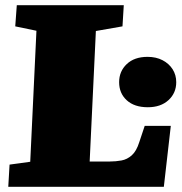

<svg xmlns="http://www.w3.org/2000/svg" viewBox="-20 -723 703 743"><path d="M17 -86 97 -97 121 -604 39 -621 45 -703H459L454 -621L351 -603L327 -98H405Q428 -98 450 -102Q472 -106 490 -122Q508 -138 519 -173L540 -236H641L614 0H12ZM441 -405Q441 -447 470.5 -475Q500 -503 551 -503Q584 -503 609 -490Q634 -477 648 -455Q662 -433 662 -405Q662 -363 632 -335.5Q602 -308 552 -308Q500 -308 470.5 -335Q441 -362 441 -405Z"/></svg>

Font: Literata 18pt Black
Style: Italic
Weight: 900
Italic angle: -2°
Designer: Latin by Veronika Burian and Jose Scaglione. Greek by Irene Vlachou. Cyrillic by Vera Evstafieva
Foundry: TypeTogether
Version: Version 3.103;gftools[0.9.29]